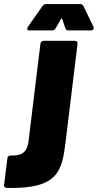

<svg xmlns="http://www.w3.org/2000/svg" viewBox="-134 -720 480 941"><path d="M11 -571H122C129 -571 136 -575 139 -582L165 -627C168 -631 170 -631 171 -627L186 -582C188 -575 193 -571 201 -571H312C323 -571 328 -579 324 -589L275 -690C272 -697 266 -700 259 -700H93C85 -700 79 -697 74 -690L3 -589C-4 -578 -1 -571 11 -571ZM-100 201C154 207 170 117 188 -29L246 -505C247 -514 242 -520 234 -520H80C72 -520 65 -514 64 -505L6 -29C0 16 -16 45 -81 42C-91 42 -97 47 -98 57L-114 186C-115 195 -111 201 -100 201Z"/></svg>

Font: Barlow Condensed Black
Style: Italic
Weight: 900
Width: 3
Italic angle: -7°
Designer: Jeremy Tribby
Foundry: Tribby Type
Version: Version 1.422;hotconv 1.0.109;makeotfexe 2.5.65596